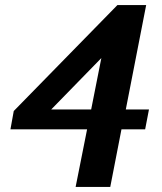

<svg xmlns="http://www.w3.org/2000/svg" viewBox="-20 -707 638 754"><path d="M565 -277H474L554 -687H441L34 -271L21 -199H322L277 27H413L457 -199H550ZM378 -479 338 -277H181Z"/></svg>

Font: Veleka
Style: Bold Italic
Weight: 700
Italic angle: -12°
Designer: Stefan Peev, Context Ltd, 2016; SIL International, 1997-2014.
Foundry: Stefan Peev, Context Ltd, 2016
Version: Version 5.000